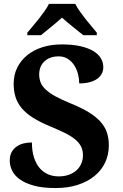

<svg xmlns="http://www.w3.org/2000/svg" viewBox="-20 -951 626 981"><path d="M264.2 9.8Q196.8 9.8 151.9 -2.9Q106.9 -15.6 79.8 -35.6Q52.7 -55.7 41.3 -80.6Q29.8 -105.5 29.8 -129.9Q29.8 -155.8 39.3 -173.3Q48.8 -190.9 64.7 -202.1Q80.6 -213.4 100.8 -218.3Q121.1 -223.1 143.1 -223.1Q143.1 -180.2 153.3 -147.7Q163.6 -115.2 181.6 -93.5Q199.7 -71.8 224.9 -60.8Q250 -49.8 279.8 -49.8Q309.1 -49.8 332 -58.1Q355 -66.4 371.1 -81.1Q387.2 -95.7 395.5 -115.5Q403.8 -135.3 403.8 -158.2Q403.8 -183.6 393.6 -203.4Q383.3 -223.1 362.5 -240Q341.8 -256.8 310.3 -272.2Q278.8 -287.6 236.8 -305.2Q184.6 -326.7 148.7 -349.4Q112.8 -372.1 90.8 -398.4Q68.8 -424.8 59.3 -455.6Q49.8 -486.3 49.8 -522.9Q49.8 -568.8 68.4 -606Q86.9 -643.1 119.6 -669.4Q152.3 -695.8 197.3 -710Q242.2 -724.1 294.9 -724.1Q350.1 -724.1 390.1 -715.1Q430.2 -706.1 456.3 -690.4Q482.4 -674.8 495.1 -653.6Q507.8 -632.3 507.8 -607.9Q507.8 -590.3 500.2 -575.2Q492.7 -560.1 477.3 -548.8Q461.9 -537.6 438.7 -531.2Q415.5 -524.9 384.8 -524.9Q384.8 -545.9 379.2 -570.1Q373.5 -594.2 360.8 -615Q348.1 -635.7 327.9 -649.4Q307.6 -663.1 278.8 -663.1Q258.8 -663.1 240.7 -657.2Q222.7 -651.4 209.2 -639.6Q195.8 -627.9 188 -610.6Q180.2 -593.3 180.2 -570.8Q180.2 -549.8 187 -531.2Q193.8 -512.7 212.2 -494.9Q230.5 -477.1 262.5 -459.2Q294.4 -441.4 345.2 -420.9Q396.5 -399.9 432.6 -377.9Q468.8 -356 491.9 -330.8Q515.1 -305.7 525.6 -275.6Q536.1 -245.6 536.1 -209Q536.1 -160.6 517.1 -120.4Q498 -80.1 462.4 -51.3Q426.8 -22.5 376.7 -6.3Q326.7 9.8 264.2 9.8ZM119.6 -784.2Q131.3 -798.3 147.2 -816.9Q163.1 -835.4 178.7 -855.2Q194.3 -875 208.3 -894.8Q222.2 -914.6 230 -931.2H364.7Q372.6 -914.6 386.5 -894.8Q400.4 -875 416 -855.2Q431.6 -835.4 447.3 -816.9Q462.9 -798.3 474.6 -784.2V-771H405.8Q395.5 -779.3 381.3 -790.5Q367.2 -801.8 352.1 -814Q336.9 -826.2 322.5 -838.4Q308.1 -850.6 296.9 -860.8Q285.6 -850.6 271.2 -838.4Q256.8 -826.2 241.9 -814Q227.1 -801.8 213.1 -790.5Q199.2 -779.3 189 -771H119.6Z"/></svg>

Font: Droids
Style: b
Weight: 700
Foundry: Ascender Corporation
Version: Version 1.00 build 113